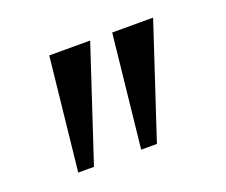

<svg xmlns="http://www.w3.org/2000/svg" viewBox="-66 -922 608 516"><g transform="rotate(-20 237.5 -664.0)"><path d="M231 -825 124.5 -502.5H79.5L114 -825ZM411 -825 304.5 -502.5H259.5L294 -825Z"/></g></svg>

Font: Merriweather 48pt
Style: Regular
Weight: 400
Version: Version 2.100